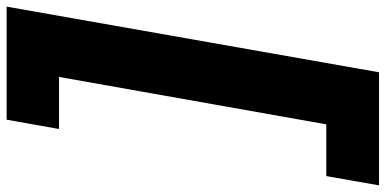

<svg xmlns="http://www.w3.org/2000/svg" viewBox="-327 -632 1163 579"><g transform="rotate(-90 254.5 -342.5)"><path d="M183 -904 155 -746H312L169 60H13L-15 219H326L524 -904Z"/></g></svg>

Font: SVN-Poppins ExtraBold
Style: Italic
Weight: 800
Italic angle: -10°
Designer: Ninad Kale (Devanagari), Jonny Pinhorn (Latin)
Foundry: Indian Type Foundry
Version: Version 3.002 2017